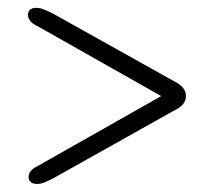

<svg xmlns="http://www.w3.org/2000/svg" viewBox="-20 -587 550 490"><path d="M398 -338V-345.5L76.5 -163.5Q64 -157.5 58.5 -150.5Q53 -143.5 53 -137Q52.5 -128.5 57.8 -123Q63 -117.5 74.5 -117.5Q83.5 -117.5 92.8 -121.2Q102 -125 116 -132L424.5 -305Q439 -311.5 446.8 -320.8Q454.5 -330 454.5 -342Q454.5 -354 446.8 -363.2Q439 -372.5 424.5 -379.5L114 -553Q100.5 -559.5 91.2 -563.2Q82 -567 72.5 -567Q61.5 -567 56.2 -561.8Q51 -556.5 51.5 -548Q51.5 -541.5 57 -534Q62.5 -526.5 74.5 -521Z"/></svg>

Font: Fraunces 18pt
Style: Regular
Weight: 400
Version: Version 1.000;[b76b70a41]